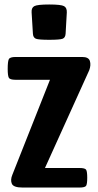

<svg xmlns="http://www.w3.org/2000/svg" viewBox="-20 -843 442 863"><path d="M82 0Q41 0 33.4 -16.8Q25.9 -33.7 35.2 -56.6L204.6 -484.4H49.8Q24.4 -484.4 19.5 -493.9Q14.6 -503.4 14.6 -533.2Q14.6 -566.4 19.5 -576.7Q24.4 -586.9 49.8 -586.9H349.6Q378.4 -586.9 384 -568.8Q389.6 -550.8 381.3 -527.8L182.1 -87.9H336.9Q362.8 -87.9 367.4 -79.6Q372.1 -71.3 372.1 -43.9Q372.1 -17.1 367.4 -8.5Q362.8 0 336.9 0ZM201.2 -664.1Q153.8 -664.1 141.4 -668.9Q128.9 -673.8 127.9 -691.9L122.1 -787.1Q120.6 -808.1 134.3 -815.4Q147.9 -822.8 201.2 -822.8Q254.4 -822.8 267.8 -815.4Q281.2 -808.1 280.3 -787.1L274.9 -691.9Q273.9 -673.8 261.5 -668.9Q249 -664.1 201.2 -664.1Z"/></svg>

Font: Denk One
Style: Regular
Weight: 400
Designer: Irina Smirnova, Eben Sorkin
Foundry: Sorkin Type Co.f
Version: Version 1.004; ttfautohint (v1.8.4.7-5d5b);gftools[0.9.23]